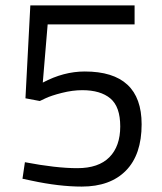

<svg xmlns="http://www.w3.org/2000/svg" viewBox="-20 -680 600 709"><path d="M477 -660V-590H156L138 -375Q215 -416 293 -416Q503 -416 503 -221Q503 -109 445 -50Q387 9 282 9Q198 9 96 -13L63 -20L72 -81Q187 -59 265.5 -59Q344 -59 384 -99.5Q424 -140 424 -213Q424 -286 387.5 -316.5Q351 -347 284 -347Q248 -347 208.5 -337Q169 -327 148 -317L127 -307L74 -317L92 -660Z"/></svg>

Font: Titillium Web
Style: Regular
Weight: 400
Version: Version 1.002;PS 57.000;hotconv 1.0.70;makeotf.lib2.5.55311